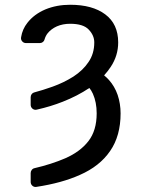

<svg xmlns="http://www.w3.org/2000/svg" viewBox="-20 -558 580 790"><path d="M126.4 211.3Q118.3 211.3 112.2 205.3Q106.2 199.2 106.2 190.3V154.1Q106.2 147 110.6 141.2Q115.1 135.3 122.2 133.9Q191.1 117.9 248.2 93.4Q310 66.4 343.8 22.7Q377.8 -21 377.8 -91.6Q377.8 -137.1 362.2 -172.2Q355.5 -186.8 347.7 -196Q298.3 -163 238.6 -139.6Q188.6 -119.7 131.4 -106.9Q127.8 -106.2 126.4 -106.2Q118.3 -106.2 112.2 -112.2Q106.2 -118.3 106.2 -127.1V-158Q106.2 -165.1 110.4 -170.8Q114.7 -176.5 121.4 -177.9Q155.2 -186.8 197.1 -201.7Q242.5 -218 282 -242.9Q321.7 -268.8 344.1 -302.6Q367.9 -337 367.9 -383.5Q367.9 -412.3 345.2 -436.1Q322.8 -460.2 268.5 -460.2Q238.6 -460.2 214.1 -449.6Q190.3 -438.9 175.8 -420.8Q167.3 -409.8 163.4 -396Q161.9 -389.2 156.2 -384.9Q150.6 -380.7 143.5 -380.7H87.4Q77.4 -380.7 71.2 -388Q65 -395.2 66.8 -404.8Q72.1 -438.2 92.7 -464.1Q120 -499.3 166.5 -519.2Q213.1 -538.4 268.5 -538.4Q360.4 -538.4 413 -498.9Q466.3 -459.2 466.3 -383.5Q466.3 -329.2 435.7 -283Q424.4 -265.6 408.4 -247.9Q419 -239.3 427.9 -229.4Q451.7 -203.1 464.1 -167.3Q476.2 -131 476.2 -91.6Q476.2 1.1 433.2 63.2Q390.3 126.1 308.2 161.9Q234.4 195 130 210.9Q128.9 211.3 126.4 211.3Z"/></svg>

Font: DeltaSans
Style: Regular
Weight: 400
Designer: Rasmus Andersson
Foundry: rsms
Version: Version 3.012